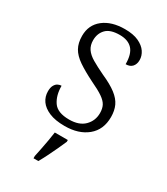

<svg xmlns="http://www.w3.org/2000/svg" viewBox="-190 -628 810 932"><g transform="rotate(30 215.0 -161.5)"><path d="M208 10Q155 10 121 -4.5Q87 -19 70.5 -42.5Q54 -66 54 -96Q54 -117 61 -129.5Q68 -142 78 -147Q88 -152 98 -152Q98 -98 122 -63Q146 -28 211 -28Q267 -28 296.5 -57.5Q326 -87 326 -130Q326 -155 317 -172.5Q308 -190 284 -206.5Q260 -223 215 -244Q161 -271 127.5 -294Q94 -317 78.5 -344.5Q63 -372 63 -412Q63 -473 108 -508.5Q153 -544 228 -544Q275 -544 305 -530Q335 -516 349.5 -494.5Q364 -473 364 -449Q364 -426 351.5 -412Q339 -398 315 -398Q315 -455 291 -481Q267 -507 220 -507Q167 -507 143.5 -482.5Q120 -458 120 -420Q120 -392 133.5 -372Q147 -352 175 -335.5Q203 -319 245 -299Q297 -276 327 -253Q357 -230 369.5 -203Q382 -176 382 -140Q382 -69 334 -29.5Q286 10 208 10ZM156 208Q161 185 166 159.5Q171 134 175.5 109Q180 84 183 61H256V71Q247 92 234.5 119Q222 146 208.5 173Q195 200 183 221H156Z"/></g></svg>

Font: Noto Serif Thai Light
Style: Regular
Weight: 300
Version: Version 2.001